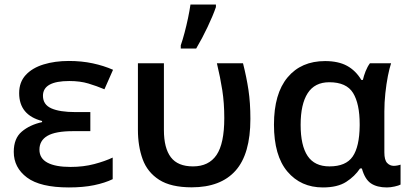

<svg xmlns="http://www.w3.org/2000/svg" viewBox="-20 -821 1813 851"><path d="M380.4 -324.2V-239.7H303.7Q226.1 -239.7 190.4 -219Q154.8 -198.2 154.8 -157.7Q154.8 -119.1 190.2 -100.1Q225.6 -81.1 292.5 -81.1Q350.1 -81.1 397.7 -93.8Q445.3 -106.4 479.5 -122.6V-26.9Q445.3 -10.3 397 -0.2Q348.6 9.8 285.2 9.8Q158.2 9.8 99.6 -34.2Q41 -78.1 41 -147.9Q41 -207.5 76.4 -237.5Q111.8 -267.6 166.5 -279.8V-284.7Q64.9 -311 64.9 -408.2Q64.9 -457 94 -488.5Q123 -520 173.1 -535.4Q223.1 -550.8 285.2 -550.8Q341.8 -550.8 390.9 -540.3Q439.9 -529.8 481 -511.7L442.9 -425.3Q408.2 -439.9 371.6 -450.9Q335 -461.9 287.1 -461.9Q170.4 -461.9 170.4 -396.5Q170.4 -357.4 207.5 -340.8Q244.6 -324.2 314.9 -324.2Z M829.6 9.3Q737.3 9.3 685.3 -24.2Q633.3 -57.6 612.3 -115.2Q591.3 -172.9 591.3 -245.6V-540.5H706.5V-244.6Q706.5 -164.6 737.3 -124Q768.1 -83.5 835.4 -83.5Q905.3 -83.5 939.7 -134Q974.1 -184.6 974.1 -297.9Q974.1 -364.3 965.3 -420.9Q956.5 -477.5 941.4 -540.5H1057.1Q1072.8 -478.5 1081.3 -421.9Q1089.8 -365.2 1089.8 -293.9Q1089.8 -138.2 1023.9 -64.5Q958 9.3 829.6 9.3ZM781.2 -606V-620.1Q789.6 -644 798.1 -676.3Q806.6 -708.5 813.5 -741.2Q820.3 -773.9 824.2 -800.8H937V-789.6Q924.3 -752.4 900.1 -701.4Q876 -650.4 849.6 -606Z M1411.1 9.8Q1313.5 9.8 1253.9 -60.5Q1194.3 -130.9 1194.3 -268.6Q1194.3 -405.8 1254.6 -478Q1314.9 -550.3 1420.9 -550.3Q1479.5 -550.3 1518.1 -529.3Q1556.6 -508.3 1581.5 -466.8H1588.4Q1592.3 -484.4 1600.3 -504.9Q1608.4 -525.4 1619.6 -540.5H1713.4Q1706.1 -518.6 1699.2 -483.9Q1692.4 -449.2 1688 -408.2Q1683.6 -367.2 1683.6 -327.1V-145.5Q1683.6 -111.8 1695.8 -98.9Q1708 -85.9 1725.6 -85.9Q1732.4 -85.9 1741.7 -87.6Q1751 -89.4 1755.4 -91.3V-2.9Q1747.6 1.5 1729.2 5.6Q1710.9 9.8 1694.8 9.8Q1650.9 9.8 1624 -8.3Q1597.2 -26.4 1584 -74.2H1575.7Q1552.7 -39.6 1514.4 -14.9Q1476.1 9.8 1411.1 9.8ZM1440.4 -83.5Q1513.2 -83.5 1543.2 -127.2Q1573.2 -170.9 1574.2 -263.7V-270.5Q1574.2 -361.3 1544.9 -408.9Q1515.6 -456.5 1439.5 -456.5Q1375 -456.5 1343.8 -408Q1312.5 -359.4 1312.5 -267.6Q1312.5 -175.8 1343.5 -129.6Q1374.5 -83.5 1440.4 -83.5Z"/></svg>

Font: Open Sans SemiBold
Style: Regular
Weight: 600
Designer: Monotype Design Team
Foundry: Monotype Imaging Inc.
Version: Version 3.003; ttfautohint (v1.8.4)